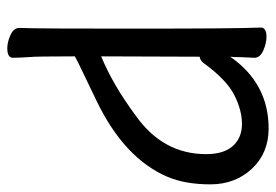

<svg xmlns="http://www.w3.org/2000/svg" viewBox="-138 -620 775 540"><g transform="rotate(90 250.0 -349.5)"><path d="M413 -541Q413 -591 390 -616.5Q367 -642 328 -642Q289 -642 246 -620Q203 -598 156 -533Q148 -524 139 -523L138 -246Q218 -279 303 -342Q413 -419 413 -541ZM142 2Q142 18 115 18Q98 18 78 9Q58 0 58 -16Q58 -28 59 -54Q60 -80 60 -353Q60 -626 57 -695Q57 -711 83 -711Q101 -711 121.5 -702Q142 -693 142 -677Q142 -671 141 -655Q140 -639 140 -622Q140 -622 139 -609Q214 -717 341 -717Q410 -717 454 -670Q498 -623 498 -553Q498 -483 477 -433Q425 -311 263 -233Q220 -212 186 -196Q152 -180 138 -172Q138 -62 140 -44Q142 -15 142 2Z"/></g></svg>

Font: Moon Stars Kai HW
Style: Bold
Weight: 700
Designer: GuiWonder
Version: Version 1.101